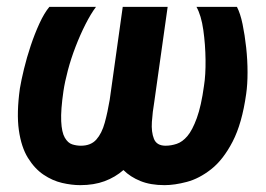

<svg xmlns="http://www.w3.org/2000/svg" viewBox="-20 -528 775 560"><path d="M214 12Q189 12 161 5.5Q133 -1 107 -18.5Q81 -36 61.5 -67.5Q42 -99 35 -148.5Q28 -198 38 -270Q42 -294 50 -327Q58 -360 69.5 -394.5Q81 -429 95 -459.5Q109 -490 124 -508H260Q245 -488 229.5 -457.5Q214 -427 200.5 -392Q187 -357 178 -323Q169 -289 165 -262Q157 -207 158.5 -174.5Q160 -142 169 -126.5Q178 -111 190.5 -107Q203 -103 216 -103Q245 -103 261 -121Q277 -139 285.5 -170Q294 -201 300 -237L338 -508H469L430 -231Q425 -202 423 -172.5Q421 -143 429 -123Q437 -103 463 -103Q479 -103 495.5 -108.5Q512 -114 526.5 -131Q541 -148 554 -183.5Q567 -219 575 -278Q580 -309 579.5 -353.5Q579 -398 573 -440.5Q567 -483 553 -508H671Q681 -489 687.5 -457.5Q694 -426 698 -389.5Q702 -353 702 -317Q702 -281 698 -254Q686 -168 658.5 -115Q631 -62 596 -34.5Q561 -7 525 2.5Q489 12 460 12Q419 12 389.5 0Q360 -12 340 -32Q316 -11 285 0.5Q254 12 214 12Z"/></svg>

Font: Finlandica SemiBold
Style: Italic
Weight: 600
Italic angle: -8°
Designer: Niklas Ekholm, Juho Hiilivirta, Jaakko Suomalainen
Foundry: Helsinki Type Studio
Version: Version 1.063